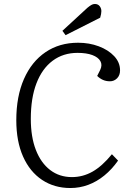

<svg xmlns="http://www.w3.org/2000/svg" viewBox="-20 -932 652 966"><path d="M484 -580Q496 -605 485 -624.5Q474 -644 444.5 -655Q415 -666 370 -666Q298 -666 245 -626.5Q192 -587 163.5 -513Q135 -439 135 -334Q135 -243 160.5 -177.5Q186 -112 232.5 -76.5Q279 -41 342 -41Q397 -41 445.5 -68.5Q494 -96 543 -156L574 -124Q543 -80 505 -49Q467 -18 424 -2Q381 14 334 14Q253 14 191.5 -27Q130 -68 96 -144.5Q62 -221 62 -327Q62 -447 100.5 -534.5Q139 -622 209 -669.5Q279 -717 373 -717Q429 -717 477 -699Q525 -681 554.5 -649.5Q584 -618 584 -578Q584 -553 569 -538Q554 -523 533 -523Q514 -523 498 -530Q482 -537 469 -550ZM420 -893Q431 -902 439.5 -907Q448 -912 457 -912Q473 -912 481.5 -901Q490 -890 490 -876Q490 -869 488.5 -861Q487 -853 484 -843L310 -755L294 -777Z"/></svg>

Font: Literata 18pt Light
Style: Italic
Weight: 300
Italic angle: -2°
Designer: Latin by Veronika Burian and Jose Scaglione. Greek by Irene Vlachou. Cyrillic by Vera Evstafieva
Foundry: TypeTogether
Version: Version 3.103;gftools[0.9.29]